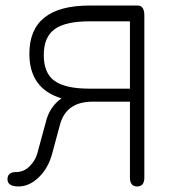

<svg xmlns="http://www.w3.org/2000/svg" viewBox="-20 -666 625 693"><path d="M202 -311Q86 -346 86 -472Q86 -646 303 -646H477Q501 -646 501 -610V-25Q501 7 475 7Q449 7 449 -25V-299H314Q220 -299 197 -218L169 -114Q155 -60 120.5 -26.5Q86 7 47 7Q7 7 7 -19Q7 -45 38 -45Q66 -45 86.5 -65.5Q107 -86 114 -110L145 -224Q158 -280 202 -311ZM449 -589H303Q216 -589 177 -560.5Q138 -532 138 -467Q138 -402 177 -374Q216 -346 303 -346H449Z"/></svg>

Font: Jura
Style: Regular
Weight: 400
Designer: Daniel Johnson, Alexei Vanyashin
Foundry: Daniel Johnson
Version: Version 5.103